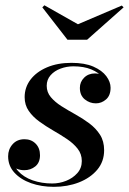

<svg xmlns="http://www.w3.org/2000/svg" viewBox="-20 -714 499 744"><path d="M189 10Q140.5 10 100.2 -4.2Q60 -18.5 35.8 -45Q11.5 -71.5 11.5 -108.5Q11.5 -135.5 28.8 -155Q46 -174.5 75 -174.5Q101 -174.5 118 -157.5Q135 -140.5 135 -112.5Q135 -84 116.8 -69.2Q98.5 -54.5 74 -54.5Q57 -54.5 43 -61Q29 -67.5 20.8 -79.5Q12.5 -91.5 12.5 -108.5H29Q29 -75 50.2 -51.2Q71.5 -27.5 106.5 -15.2Q141.5 -3 182.5 -3Q210 -3 236 -13.2Q262 -23.5 279.5 -43Q297 -62.5 297 -90Q297 -117 281 -137.5Q265 -158 239.8 -175Q214.5 -192 186.2 -208.2Q158 -224.5 132.8 -242.8Q107.5 -261 91.5 -284Q75.5 -307 75.5 -337.5Q75.5 -375.5 98.2 -405.5Q121 -435.5 162 -453Q203 -470.5 257 -470.5Q308.5 -470.5 342 -455.8Q375.5 -441 392 -418.8Q408.5 -396.5 408.5 -374Q408.5 -344 391 -328.8Q373.5 -313.5 351.5 -313.5Q327.5 -313.5 308.5 -329Q289.5 -344.5 289.5 -373.5Q289.5 -396.5 306 -413Q322.5 -429.5 348.5 -429.5Q372.5 -429.5 390 -414Q407.5 -398.5 407.5 -374H393.5Q393.5 -395 378 -414Q362.5 -433 333.8 -445Q305 -457 264.5 -457Q238.5 -457 214.8 -448.2Q191 -439.5 176 -422.5Q161 -405.5 161 -381.5Q161 -356.5 177 -337.5Q193 -318.5 218.2 -302.5Q243.5 -286.5 272 -270.8Q300.5 -255 326 -236Q351.5 -217 367.5 -192Q383.5 -167 383.5 -132Q383.5 -88 356.8 -56.2Q330 -24.5 285.8 -7.2Q241.5 10 189 10ZM241.5 -560 144 -685.5 152 -693.5 282 -620 452 -692.5 459 -685.5 317.5 -560Z"/></svg>

Font: Bodoni Moda 18pt SemiBold
Style: Italic
Weight: 600
Italic angle: -13°
Designer: Owen Earl
Foundry: indestructible type
Version: Version 2.005